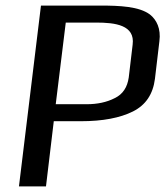

<svg xmlns="http://www.w3.org/2000/svg" viewBox="-20 -669 593 689"><path d="M552 -521C558 -566 542 -598 518 -617C479 -646 410 -649 339 -649H127L48 0H145L173 -234H270C349 -234 411 -246 457 -269C503 -292 529 -331 536 -386ZM456 -509 442 -391C437 -356 421 -331 392 -317C363 -302 329 -295 291 -295H180L216 -588H325C394 -588 465 -579 456 -509Z"/></svg>

Font: Gamestation Display
Style: Italic
Weight: 400
Designer: Jonas Hecksher
Foundry: Jonas Hecksher, Playtypeª, e-types AS
Version: Version 1.003